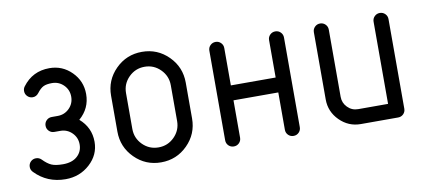

<svg xmlns="http://www.w3.org/2000/svg" viewBox="-49 -579 1657 745"><g transform="rotate(-10 779.5 -206.5)"><path d="M170.6 -423.5Q221.8 -423.5 257.9 -387.4Q294.1 -351.2 294.1 -300Q294.1 -243.5 250.6 -205.9Q294.1 -168.2 294.1 -111.8Q294.1 -60.6 254.4 -24.4Q214.7 11.8 158.8 11.8Q86.5 11.8 38.2 -38.2Q29.4 -47.1 29.4 -58.8Q29.4 -71.2 37.9 -79.7Q46.5 -88.2 58.8 -88.2Q71.2 -88.2 80 -79.4Q97.6 -61.2 113.5 -54.1Q129.4 -47.1 158.8 -47.1Q194.7 -47.1 215 -65.3Q235.3 -83.5 235.3 -111.8Q235.3 -138.8 216.5 -157.6Q197.6 -176.5 170.6 -176.5H147.1Q134.7 -176.5 126.2 -185Q117.6 -193.5 117.6 -205.9Q117.6 -218.2 126.2 -226.8Q134.7 -235.3 147.1 -235.3H170.6Q197.6 -235.3 216.5 -254.1Q235.3 -272.9 235.3 -300Q235.3 -327.1 216.5 -345.9Q197.6 -364.7 170.6 -364.7Q148.8 -364.7 136.8 -358.8Q124.7 -352.9 111.8 -335.9Q102.4 -323.5 88.2 -323.5Q75.9 -323.5 67.4 -332.1Q58.8 -340.6 58.8 -352.9Q58.8 -362.9 64.7 -370.6Q104.1 -423.5 170.6 -423.5Z M682.4 -276.5V-135.3Q682.4 -74.1 639.4 -31.2Q596.5 11.8 535.3 11.8Q474.1 11.8 431.2 -31.2Q388.2 -74.1 388.2 -135.3V-276.5Q388.2 -337.6 431.2 -380.6Q474.1 -423.5 535.3 -423.5Q596.5 -423.5 639.4 -380.6Q682.4 -337.6 682.4 -276.5ZM447.1 -276.5V-135.3Q447.1 -98.8 472.9 -72.9Q498.8 -47.1 535.3 -47.1Q571.8 -47.1 597.6 -72.9Q623.5 -98.8 623.5 -135.3V-276.5Q623.5 -312.9 597.6 -338.8Q571.8 -364.7 535.3 -364.7Q498.8 -364.7 472.9 -338.8Q447.1 -312.9 447.1 -276.5Z M852.9 -382.4V-235.3H1029.4V-382.4Q1029.4 -394.7 1037.9 -403.2Q1046.5 -411.8 1058.8 -411.8Q1071.2 -411.8 1079.7 -403.2Q1088.2 -394.7 1088.2 -382.4V-29.4Q1088.2 -17.1 1079.7 -8.5Q1071.2 0 1058.8 0Q1046.5 0 1037.9 -8.5Q1029.4 -17.1 1029.4 -29.4V-176.5H852.9V-29.4Q852.9 -17.1 844.4 -8.5Q835.9 0 823.5 0Q811.2 0 802.6 -8.5Q794.1 -17.1 794.1 -29.4V-382.4Q794.1 -394.7 802.6 -403.2Q811.2 -411.8 823.5 -411.8Q835.9 -411.8 844.4 -403.2Q852.9 -394.7 852.9 -382.4Z M1264.7 -117.6Q1264.7 -93.5 1281.8 -76.2Q1298.8 -58.8 1323.5 -58.8H1441.2V-382.4Q1441.2 -394.7 1449.7 -403.2Q1458.2 -411.8 1470.6 -411.8Q1482.9 -411.8 1491.5 -403.2Q1500 -394.7 1500 -382.4V-29.4Q1500 -17.1 1491.5 -8.5Q1482.9 0 1470.6 0H1323.5Q1275.3 0 1240.6 -34.7Q1205.9 -69.4 1205.9 -117.6V-382.4Q1205.9 -394.7 1214.4 -403.2Q1222.9 -411.8 1235.3 -411.8Q1247.6 -411.8 1256.2 -403.2Q1264.7 -394.7 1264.7 -382.4Z"/></g></svg>

Font: OpenGost Type B TT
Style: Regular
Weight: 400
Version: Version 0.3